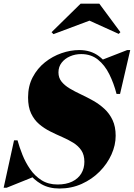

<svg xmlns="http://www.w3.org/2000/svg" viewBox="-54 -1040 748 1074"><path d="M278.5 14.5Q220 14.5 177 -10.2Q134 -35 104.2 -75.2Q74.5 -115.5 55.2 -162.8Q36 -210 24.5 -255H44Q54.5 -217 71.5 -174.2Q88.5 -131.5 114.5 -93.8Q140.5 -56 178.2 -32Q216 -8 268 -8Q316 -8 349.5 -24.2Q383 -40.5 400.5 -69.2Q418 -98 418 -135Q418 -173.5 401 -198.8Q384 -224 355.8 -241.5Q327.5 -259 294 -273.5Q260.5 -288 227 -304.8Q193.5 -321.5 165.2 -345.5Q137 -369.5 120 -405.5Q103 -441.5 103 -495Q103 -559 129 -608.2Q155 -657.5 197.2 -691.2Q239.5 -725 290 -742.5Q340.5 -760 389.5 -760Q453.5 -760 499 -726Q544.5 -692 573.5 -636Q602.5 -580 617.5 -514.5H598Q582.5 -574.5 557.2 -625.2Q532 -676 493.5 -706.8Q455 -737.5 400 -737.5Q367 -737.5 338 -725Q309 -712.5 291 -689.5Q273 -666.5 273 -635Q273 -605 290.2 -583.5Q307.5 -562 336 -545Q364.5 -528 398.8 -512Q433 -496 467.2 -476.8Q501.5 -457.5 530 -431.2Q558.5 -405 575.8 -368.2Q593 -331.5 593 -280.5Q593 -228 569.5 -175.8Q546 -123.5 503.5 -80.5Q461 -37.5 403.5 -11.5Q346 14.5 278.5 14.5ZM-33.5 10 24.5 -255H44L62 -176.5Q77 -137.5 93 -106.2Q109 -75 130 -49L-16.5 10ZM598 -514.5 585.5 -577Q572 -610.5 557.5 -640.2Q543 -670 517.5 -705.5L657.5 -760H674.5L617.5 -514.5ZM245 -849 234.5 -860 397 -1019.5H501.5L619.5 -860L610 -850.5L446.5 -924.5Z"/></svg>

Font: Bodoni Moda 11pt Black
Style: Italic
Weight: 900
Italic angle: -13°
Designer: Owen Earl
Foundry: indestructible type
Version: Version 2.004